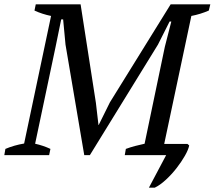

<svg xmlns="http://www.w3.org/2000/svg" viewBox="-40 -720 996 891"><path d="M722 -52H830L838 -45Q834 -25 818 3Q802 31 779.5 60Q757 89 730 114Q703 139 678 151H651L731 0H539L544 -29Q566 -37 587 -42.5Q608 -48 631 -53L725 -503L755 -620H747L693 -513L377 0H351L264 -513L253 -630H244L218 -503L123 -53Q141 -49 159 -43Q177 -37 194 -29L188 0H-20L-15 -29Q25 -46 72 -54L197 -646Q177 -650 157 -656.5Q137 -663 120 -671L126 -700H334L405 -243L417 -140H418L470 -245L752 -700H936L929 -671Q890 -654 848 -646Z"/></svg>

Font: PTSerifItalic
Style: Italic
Weight: 400
Italic angle: -12°
Designer: A.Korolkova, O.Umpeleva, V.Yefimov
Foundry: ParaType Ltd
Version: Version 1.000W OFL